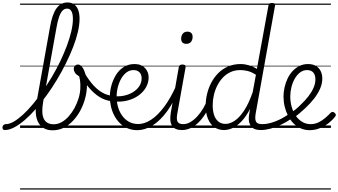

<svg xmlns="http://www.w3.org/2000/svg" viewBox="-163 -1039 2747 1559"><path d="M-124 17Q-135 17 -139.5 9.5Q-144 2 -143 -7Q-142 -16 -135 -23.5Q-128 -31 -116 -31Q-87 -31 -52 -51Q-17 -71 22.5 -107Q62 -143 102.5 -191.5Q143 -240 182.5 -297Q222 -354 259 -416Q296 -478 326.5 -542Q357 -606 380 -667.5Q403 -729 416 -784.5Q429 -840 429 -886Q429 -897 437 -903Q445 -909 456 -909Q467 -909 475 -903Q483 -897 483 -886Q483 -839 469.5 -780.5Q456 -722 431 -657.5Q406 -593 372.5 -525.5Q339 -458 299.5 -392Q260 -326 216 -265.5Q172 -205 127 -153.5Q82 -102 37.5 -64Q-7 -26 -48 -4.5Q-89 17 -124 17ZM264 19Q225 19 196 3.5Q167 -12 150 -41Q133 -70 128.5 -111.5Q124 -153 133 -205L243 -819Q261 -923 295.5 -971Q330 -1019 385 -1019Q418 -1019 440 -1002.5Q462 -986 472.5 -956.5Q483 -927 483 -886Q483 -874 475 -867.5Q467 -861 456 -861Q445 -861 437 -867.5Q429 -874 429 -886Q429 -913 424 -931Q419 -949 408.5 -959Q398 -969 381 -969Q361 -969 345 -953Q329 -937 316.5 -901.5Q304 -866 294 -806L187 -209Q180 -169 180.5 -136Q181 -103 190.5 -79.5Q200 -56 220.5 -43Q241 -30 273 -30Q307 -30 338 -47.5Q369 -65 395.5 -95Q422 -125 442 -162Q462 -199 474.5 -239Q487 -279 489 -317Q490 -337 489.5 -355Q489 -373 486.5 -389Q484 -405 480 -419Q457 -432 446.5 -447.5Q436 -463 436 -479Q436 -494 445.5 -504.5Q455 -515 470 -515Q486 -515 499.5 -500.5Q513 -486 522.5 -461.5Q532 -437 537.5 -407.5Q543 -378 543 -347Q543 -300 530.5 -249Q518 -198 494 -150.5Q470 -103 435.5 -64.5Q401 -26 358 -3.5Q315 19 264 19ZM0 490H614V500H0ZM0 -20H614V0H0ZM0 -505H614V-500H0ZM0 -1010H614V-1000H0Z M744 -217Q691 -223 645 -251.5Q599 -280 558 -329Q517 -378 481 -442Q474 -455 480.5 -463.5Q487 -472 497.5 -473.5Q508 -475 514 -463Q546 -406 582 -362Q618 -318 659.5 -292Q701 -266 748 -261Q758 -260 762 -253Q766 -246 765.5 -237Q765 -228 759 -222Q753 -216 744 -217ZM614 490H639V500H614ZM614 -20H639V0H614ZM614 -505H639V-500H614ZM614 -1010H639V-1000H614Z M750 -260Q798 -253 840.5 -261.5Q883 -270 916.5 -290.5Q950 -311 968.5 -340Q987 -369 987 -403Q987 -434 969.5 -452Q952 -470 921 -470Q910 -470 905 -477Q900 -484 901.5 -494Q903 -504 910.5 -511.5Q918 -519 931 -519Q959 -519 980 -510Q1001 -501 1015 -486Q1029 -471 1036.5 -452Q1044 -433 1044 -411Q1044 -369 1023 -331Q1002 -293 963 -264.5Q924 -236 870.5 -222.5Q817 -209 752 -216ZM639 490H1114V500H639ZM639 -20H1114V0H639ZM639 -505H1114V-500H639ZM639 -1010H1114V-1000H639Z M952 18Q908 18 872.5 2.5Q837 -13 810 -39.5Q783 -66 765 -100.5Q747 -135 738 -174Q729 -213 729 -253Q729 -301 742.5 -348Q756 -395 781 -434Q806 -473 843.5 -496Q881 -519 929 -519Q939 -519 943 -511.5Q947 -504 945.5 -494Q944 -484 937.5 -477Q931 -470 921 -470Q890 -470 865 -451.5Q840 -433 822 -402Q804 -371 794 -332.5Q784 -294 784 -254Q784 -210 795.5 -170Q807 -130 829.5 -99Q852 -68 884.5 -50Q917 -32 960 -32Q1011 -32 1065 -67.5Q1119 -103 1172 -174.5Q1225 -246 1272 -353Q1275 -361 1283.5 -360.5Q1292 -360 1298.5 -353.5Q1305 -347 1300 -335Q1252 -215 1195 -137Q1138 -59 1076 -20.5Q1014 18 952 18ZM1114 490V500ZM1114 -20V0ZM1114 -505V-500ZM1114 -1010V-1000Z M1314 17Q1285 17 1264.5 8Q1244 -1 1233 -19.5Q1222 -38 1220 -64Q1218 -90 1224 -125L1289 -495Q1292 -506 1298.5 -510.5Q1305 -515 1318 -515Q1333 -515 1339.5 -509.5Q1346 -504 1344 -493L1278 -124Q1268 -76 1277.5 -53.5Q1287 -31 1325 -31Q1335 -31 1339.5 -23.5Q1344 -16 1342.5 -7Q1341 2 1334 9.5Q1327 17 1314 17ZM1350 -683Q1330 -683 1319 -693.5Q1308 -704 1308 -725Q1308 -749 1321 -765.5Q1334 -782 1359 -782Q1378 -782 1389.5 -771.5Q1401 -761 1401 -740Q1401 -716 1388 -699.5Q1375 -683 1350 -683ZM1114 490H1439V500H1114ZM1114 -20H1439V0H1114ZM1114 -505H1439V-500H1114ZM1114 -1010H1439V-1000H1114Z M1314 17Q1303 17 1298 9.5Q1293 2 1294 -7Q1295 -16 1303 -23.5Q1311 -31 1325 -31Q1354 -31 1382.5 -47.5Q1411 -64 1438 -93Q1465 -122 1488 -161Q1511 -200 1528 -246Q1531 -256 1540 -257Q1549 -258 1556 -252Q1563 -246 1560 -236Q1543 -183 1517.5 -137Q1492 -91 1460.5 -56.5Q1429 -22 1392 -2.5Q1355 17 1314 17ZM1439 490V500ZM1439 -20V0ZM1439 -505V-500ZM1439 -1010V-1000Z M1656 17Q1611 17 1577.5 -6.5Q1544 -30 1525.5 -74.5Q1507 -119 1507 -181Q1507 -228 1518.5 -276.5Q1530 -325 1553 -368.5Q1576 -412 1610 -446Q1644 -480 1689.5 -499.5Q1735 -519 1791 -519Q1824 -519 1858 -509Q1892 -499 1923 -480L2017 -995Q2019 -1006 2025.5 -1010.5Q2032 -1015 2046 -1015Q2062 -1015 2067.5 -1009Q2073 -1003 2070 -992L1914 -123Q1905 -75 1915 -53Q1925 -31 1965 -31Q1973 -31 1977 -23.5Q1981 -16 1980 -7Q1979 2 1972.5 9.5Q1966 17 1954 17Q1927 17 1908 10Q1889 3 1877 -11.5Q1865 -26 1860 -47Q1855 -68 1858 -96L1867 -154Q1834 -91 1798 -53.5Q1762 -16 1726 0.5Q1690 17 1656 17ZM1668 -33Q1705 -33 1744 -59.5Q1783 -86 1820.5 -143.5Q1858 -201 1889 -291L1915 -432Q1879 -455 1848 -462.5Q1817 -470 1789 -470Q1745 -470 1709.5 -454Q1674 -438 1647 -409.5Q1620 -381 1601.5 -344.5Q1583 -308 1573.5 -267Q1564 -226 1564 -184Q1564 -141 1575 -106.5Q1586 -72 1609.5 -52.5Q1633 -33 1668 -33ZM1439 490H2080V500H1439ZM1439 -20H2080V0H1439ZM1439 -505H2080V-500H1439ZM1439 -1010H2080V-1000H1439Z M1955 17Q1943 17 1938.5 9.5Q1934 2 1936 -7Q1938 -16 1946 -23.5Q1954 -31 1967 -31Q2015 -31 2073.5 -53.5Q2132 -76 2191 -119Q2198 -124 2205 -121Q2212 -118 2216 -110.5Q2220 -103 2219.5 -94.5Q2219 -86 2212 -81Q2166 -49 2120 -27Q2074 -5 2032 6Q1990 17 1955 17ZM2080 490V500ZM2080 -20V0ZM2080 -505V-500ZM2080 -1010V-1000Z M2191 -116Q2215 -133 2237.5 -151Q2260 -169 2279 -189Q2315 -223 2341.5 -257.5Q2368 -292 2383 -326.5Q2398 -361 2398 -394Q2398 -431 2380.5 -450.5Q2363 -470 2330 -470Q2299 -470 2274 -451Q2249 -432 2231 -401Q2213 -370 2203.5 -332Q2194 -294 2194 -257Q2194 -210 2206 -169Q2218 -128 2240 -97Q2262 -66 2292.5 -48.5Q2323 -31 2358 -31Q2393 -31 2422.5 -45Q2452 -59 2477 -80.5Q2502 -102 2522 -123Q2530 -131 2538 -130.5Q2546 -130 2554 -123Q2561 -117 2563.5 -109Q2566 -101 2558 -92Q2537 -64 2505 -39Q2473 -14 2433.5 2Q2394 18 2351 18Q2312 18 2278.5 3Q2245 -12 2219.5 -38Q2194 -64 2176 -99Q2158 -134 2148.5 -173.5Q2139 -213 2139 -255Q2139 -292 2147.5 -329.5Q2156 -367 2172 -401Q2188 -435 2212.5 -461.5Q2237 -488 2268.5 -503.5Q2300 -519 2338 -519Q2377 -519 2402.5 -503.5Q2428 -488 2441 -461.5Q2454 -435 2454 -400Q2454 -361 2436.5 -320Q2419 -279 2387.5 -238.5Q2356 -198 2314 -159Q2291 -137 2265.5 -116Q2240 -95 2213 -77ZM2080 490H2524V500H2080ZM2080 -20H2524V0H2080ZM2080 -505H2524V-500H2080ZM2080 -1010H2524V-1000H2080Z"/></svg>

Font: Playwrite ZA Guides
Style: Regular
Weight: 400
Designer: Veronika Burian, José Scaglione
Foundry: TypeTogether
Version: Version 1.003